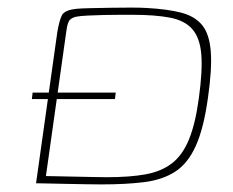

<svg xmlns="http://www.w3.org/2000/svg" viewBox="-20 -483 613 506"><path d="M247 3Q229 3 203 2.5Q177 2 150.5 1.5Q124 1 103.5 0.5Q83 0 75 0L131 -398Q136 -428 143 -442.5Q150 -457 184 -460Q195 -461 218.5 -461.5Q242 -462 270.5 -462.5Q299 -463 325 -463Q351 -463 366 -462Q422 -459 458 -449.5Q494 -440 513 -416.5Q532 -393 535.5 -347Q539 -301 528 -225Q517 -145 496 -98.5Q475 -52 441.5 -30.5Q408 -9 360 -3Q312 3 247 3ZM262 -16Q322 -16 363.5 -23.5Q405 -31 433 -52.5Q461 -74 478 -115.5Q495 -157 504 -224Q514 -296 510.5 -339.5Q507 -383 487 -406Q467 -429 428 -436.5Q389 -444 329 -444Q318 -444 297.5 -444Q277 -444 254 -443.5Q231 -443 211 -442Q191 -441 181 -439Q171 -437 164.5 -431Q158 -425 155 -402L101 -19Q107 -19 128 -18.5Q149 -18 175.5 -17.5Q202 -17 226 -16.5Q250 -16 262 -16ZM66 -239H285L283 -222H64Z"/></svg>

Font: Genos Thin
Style: Italic
Weight: 100
Italic angle: -8°
Designer: Robert E. Leuschke
Foundry: Robert E. Leuschke
Version: Version 1.010